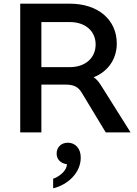

<svg xmlns="http://www.w3.org/2000/svg" viewBox="-20 -720 745 1044"><path d="M531 -253C517 -275 505 -290 489 -300C564 -329 615 -396 615 -483C615 -613 513 -700 360 -700H90V0H205V-260H335C380 -260 405 -249 425 -215L555 0H690ZM360 -355H205V-600H360C444 -600 500 -551 500 -478C500 -405 444 -355 360 -355ZM349 56C313 56 288 80 288 115C288 151 315 169 344 173C344 204 309 238 269 252V304C346 286 420 221 419 136C419 88 390 56 349 56Z"/></svg>

Font: Goli Medium
Style: Regular
Weight: 500
Designer: jaikishan Patel
Foundry: MagicType
Version: Version 1.000;Glyphs 3.2 (3242)